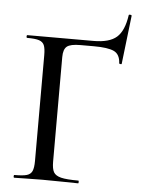

<svg xmlns="http://www.w3.org/2000/svg" viewBox="-54 -796 619 838"><g transform="rotate(5 256.0 -376.5)"><path d="M40 -12Q77 -12 94 -17Q111 -22 117.5 -36.5Q124 -51 124 -81V-544Q124 -574 118 -588Q112 -602 95.5 -607.5Q79 -613 43 -613Q40 -613 40 -619Q40 -625 43 -625H333Q402 -625 434 -653Q466 -681 476 -750Q476 -753 481 -753Q484 -753 487 -751.5Q490 -750 489 -749L464 -536Q464 -534 458.5 -534.5Q453 -535 453 -538Q451 -577 424.5 -589.5Q398 -602 336 -602H277Q234 -602 218.5 -589.5Q203 -577 203 -543V-85Q203 -53 211.5 -38.5Q220 -24 244 -18Q268 -12 320 -12Q322 -12 322 -6Q322 0 320 0Q279 0 256 -1L162 -2L92 -1Q73 0 40 0Q37 0 37 -6Q37 -12 40 -12Z"/></g></svg>

Font: Cormorant SC Medium
Style: Regular
Weight: 500
Designer: Christian Thalmann (Catharsis Fonts)
Foundry: Catharsis Fonts
Version: Version 4.000